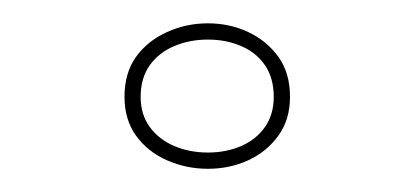

<svg xmlns="http://www.w3.org/2000/svg" viewBox="-20 -366 352 163"><path d="M156.5 -346.2Q174.9 -346.2 190.7 -338.8Q206.4 -331.4 216.3 -317.8Q226.2 -304.1 226.2 -283.8Q226.2 -264.4 216.3 -250.8Q206.4 -237.1 190.7 -229.9Q174.9 -222.7 156.5 -222.7Q138.1 -222.7 121.8 -229.9Q105.4 -237.1 95.5 -250.8Q85.7 -264.4 85.7 -283.8Q85.7 -304.1 95.5 -317.8Q105.4 -331.4 121.8 -338.8Q138.1 -346.2 156.5 -346.2ZM156.5 -236.5Q172 -236.5 184.7 -242Q197.4 -247.5 204.9 -258.1Q212.4 -268.7 212.4 -283.8Q212.4 -299.8 204.9 -310.7Q197.4 -321.5 184.7 -326.9Q172 -332.4 156.5 -332.4Q141 -332.4 128 -326.9Q115 -321.5 107.2 -310.7Q99.4 -299.8 99.4 -283.8Q99.4 -268.7 107.2 -258.1Q115 -247.5 128 -242Q141 -236.5 156.5 -236.5Z"/></svg>

Font: Kalnia Glaze Thin
Style: Regular
Weight: 100
Version: Version 1.110